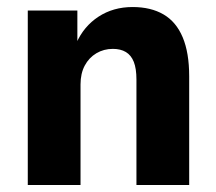

<svg xmlns="http://www.w3.org/2000/svg" viewBox="-20 -526 615 546"><path d="M59 0V-496H200V-403H197Q218 -451 260 -478.5Q302 -506 357 -506Q409 -506 445 -485Q481 -464 499.5 -420Q518 -376 518 -309V0H368V-300Q368 -331 360.5 -350Q353 -369 338 -378Q323 -387 301 -387Q275 -387 254 -374.5Q233 -362 221 -339.5Q209 -317 209 -286V0Z"/></svg>

Font: Nunito Sans 10pt SemiCondensed ExtraBold
Style: Regular
Weight: 800
Width: 4
Designer: Vernon Adams
Foundry: Vernon Adams
Version: Version 3.101;gftools[0.9.27]